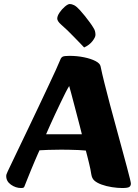

<svg xmlns="http://www.w3.org/2000/svg" viewBox="-20 -933 693 966"><path d="M86.1 13Q59 13 35.2 -3.8Q11.3 -20.6 11.3 -47.2Q11.3 -52.3 13 -56.9Q14.6 -61.5 19.4 -72.1Q41.2 -117.8 67.2 -172.1Q93.2 -226.5 120.8 -283.9Q148.4 -341.4 174.4 -396.6Q200.3 -451.7 222.7 -499Q245.2 -546.2 260.7 -580.6Q276.3 -615 282.7 -630.9Q287 -643.2 294.8 -647.6Q302.5 -652 329.4 -652Q367.9 -652 402.7 -644.8Q437.5 -637.7 460.5 -625.8Q483.4 -613.8 486 -599.3Q493.2 -563.9 505.6 -514.5Q517.9 -465.1 532.9 -408.6Q547.8 -352.2 563.7 -294.9Q579.5 -237.6 593.4 -185.5Q607.4 -133.5 618.2 -93.8Q629.1 -54.2 633.8 -33.4Q636.5 -21.9 637.5 -16.7Q638.5 -11.6 638.5 -9.4Q638.5 1.4 631 7.2Q623.5 13 595.1 13Q571.2 13 543 8.6Q514.7 4.2 490.6 -4.6Q466.5 -13.4 453.4 -25.7Q448.4 -30.7 444.8 -37.7Q441.2 -44.7 439.2 -56.7Q437.7 -67.7 434.8 -81.9Q432 -96.1 428 -112Q424.1 -127.8 420 -144.2Q415.9 -160.6 411.9 -175.5Q398.2 -177.2 375.5 -178.1Q352.9 -179 329.4 -179.5Q306 -180 288.6 -180Q253.3 -180 223.2 -178.9Q193 -177.8 178.8 -176.8Q176.3 -172 169.7 -156.8Q163.2 -141.7 154.2 -121Q145.3 -100.3 136.1 -77.7Q126.9 -55 118.3 -33.7Q109.7 -12.3 103.6 3.2Q102.4 7.5 99.6 10.2Q96.9 13 86.1 13ZM211.9 -257.5H391.9Q387.7 -274.8 381.1 -300.4Q374.5 -325.9 366.6 -355.8Q358.8 -385.6 351.3 -414.1Q343.8 -442.5 337.7 -465.6Q331.6 -488.7 328.1 -500.2Q320.2 -488 309.1 -465.9Q298 -443.8 284.8 -416.3Q271.6 -388.7 257.7 -359.2Q243.9 -329.8 232.1 -303.3Q220.4 -276.8 211.9 -257.5ZM403.3 -694.2Q397.8 -700.5 383.8 -714.7Q369.8 -728.9 352.9 -746.5Q336.1 -764 319.1 -780.5Q302.1 -796.9 289.3 -807.7Q277.7 -817.7 272.9 -825.5Q268 -833.2 268 -839.5Q268 -852.3 279.4 -869.4Q290.8 -886.4 306.3 -899.6Q321.7 -912.8 331.2 -912.8Q340.7 -912.8 352.8 -906.9Q364.9 -901 382.2 -881.9Q394.2 -868.9 407.3 -852.4Q420.4 -835.8 431.7 -820.5Q443 -805.2 449.5 -794Q455.5 -785.2 457.9 -776.4Q460.3 -767.5 460.3 -757.5Q460.3 -745.7 445.2 -726.1Q430.2 -706.5 403.3 -694.2Z"/></svg>

Font: Briem Hand Thin
Style: Regular
Weight: 100
Designer: Gunnlaugur SE Briem, Eben Sorkin
Foundry: Sorkin Type Co.
Version: Version 1.003